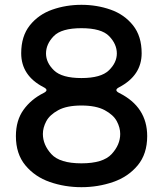

<svg xmlns="http://www.w3.org/2000/svg" viewBox="-20 -765 677 797"><path d="M463 -391Q463 -385 475 -379Q591 -321 591 -200Q591 -126 551.5 -78.5Q512 -31 449.5 -9.5Q387 12 318 12Q249 12 187 -9.5Q125 -31 85.5 -78.5Q46 -126 46 -200Q46 -265 77.5 -309Q109 -353 161 -379Q173 -385 173 -391Q173 -397 161 -403Q68 -451 68 -544Q68 -615 104 -660Q140 -705 197 -725Q254 -745 318 -745Q382 -745 439 -725Q496 -705 532 -660Q568 -615 568 -544Q568 -452 475 -403Q463 -397 463 -391ZM171 -543Q171 -505 204 -473Q237 -441 318 -441Q399 -441 432 -473Q465 -505 465 -543Q465 -582 433 -615Q401 -648 318 -648Q235 -648 203 -615Q171 -582 171 -543ZM479 -209Q479 -235 465 -261.5Q451 -288 415 -307.5Q379 -327 318 -327Q257 -327 221.5 -307.5Q186 -288 172 -261.5Q158 -235 158 -209Q158 -164 193 -125.5Q228 -87 318 -87Q408 -87 443.5 -125.5Q479 -164 479 -209Z"/></svg>

Font: Shippori Gochic B2 Bold
Style: Regular
Weight: 700
Designer: FONTDASU
Foundry: FONTDASU / Google Inc. / but / Adobe
Version: Version 1.130